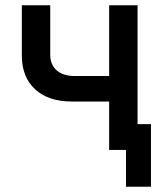

<svg xmlns="http://www.w3.org/2000/svg" viewBox="-20 -570 640 730"><path d="M395 0V-184H253Q164 -184 113.5 -230.5Q63 -277 63 -359V-550H171V-362Q171 -324 195.5 -302.5Q220 -281 264 -281H395V-550H503V-98H554V140H459V0Z"/></svg>

Font: JetBrains Mono SemiBold
Style: Regular
Weight: 472
Monospace: yes
Designer: Philipp Nurullin, Konstantin Bulenkov
Foundry: JetBrains
Version: Version 2.305; ttfautohint (v1.8.4.7-5d5b)